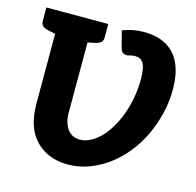

<svg xmlns="http://www.w3.org/2000/svg" viewBox="-108 -849 987 968"><g transform="rotate(15 385.5 -364.5)"><path d="M328 8Q223 8 159.5 -57.5Q96 -123 96 -247V-729H265V-247Q265 -193 288.5 -161Q312 -129 354 -129Q376 -129 397.5 -138Q419 -147 439 -163Q473 -189 501 -235Q512 -252 521 -270.5Q530 -289 538 -310Q554 -351 563.5 -400Q573 -449 573 -504Q573 -531 569 -555Q565 -579 552.5 -593.5Q540 -608 515 -608Q508 -608 500.5 -607Q493 -606 486 -604Q469 -598 456 -604.5Q443 -611 438 -631L416 -716Q441 -726 469 -731.5Q497 -737 526 -737Q598 -737 646 -709Q694 -681 718 -627Q742 -573 742 -495Q742 -463 738.5 -431Q735 -399 727 -368Q712 -306 685.5 -250Q659 -194 621 -147Q584 -101 537 -66Q491 -32 438 -12Q385 8 328 8ZM116 -729 102 -611 58 -620Q40 -624 29.5 -632.5Q19 -641 19 -658V-729ZM342 -729V-658Q342 -641 331.5 -632.5Q321 -624 303 -620L259 -611L245 -729Z"/></g></svg>

Font: Aleo Black
Style: Regular
Weight: 900
Designer: Alessio Laiso
Foundry: Alessio Laiso
Version: Version 2.001;gftools[0.9.29]